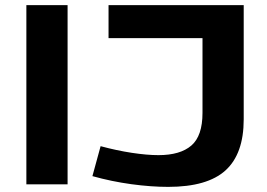

<svg xmlns="http://www.w3.org/2000/svg" viewBox="-20 -720 1042 750"><path d="M83 0V-700H244V0ZM341 -32 373 -149Q436 -132 495 -123Q554 -114 599 -114Q684 -114 727.5 -151.5Q771 -189 771 -279V-571H404V-700H932V-254Q932 -119 861 -54.5Q790 10 637 10Q570 10 493 -0.5Q416 -11 341 -32Z"/></svg>

Font: Georama Extended SemiBold
Style: Regular
Weight: 600
Width: 7
Designer: Jean-Baptiste Levee
Foundry: Production Type
Version: Version 1.000